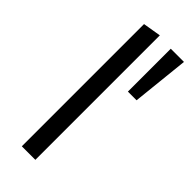

<svg xmlns="http://www.w3.org/2000/svg" viewBox="-237 -750 782 782"><g transform="rotate(45 154.5 -358.5)"><path d="M85 -704 163 -717V0H85ZM233 -463V-710H309L283 -463Z"/></g></svg>

Font: Ysabeau Medium
Style: Regular
Weight: 500
Designer: Christian Thalmann (Catharsis Fonts)
Version: Version 0.003